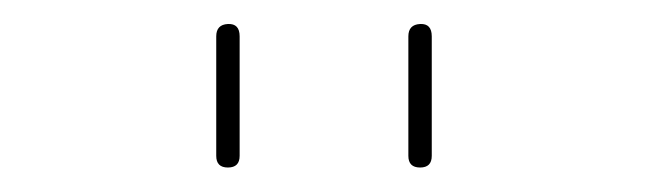

<svg xmlns="http://www.w3.org/2000/svg" viewBox="-20 -750 540 160"><path d="M320.3 -620.1V-719.7Q320.3 -729.5 330.1 -730Q339.8 -730.5 339.8 -719.7V-620.1Q339.8 -610.4 330.1 -610.4Q320.3 -610.4 320.3 -620.1ZM160.2 -620.1V-719.7Q160.2 -729.5 169.9 -730Q179.7 -730.5 179.7 -719.7V-620.1Q179.7 -610.4 169.9 -610.4Q160.2 -610.4 160.2 -620.1Z"/></svg>

Font: Rounded Mgen+ 1mn thin
Style: Regular
Weight: 100
Designer: [Source Han Sans]
Ryoko NISHIZUKA  (kana & ideographs); Paul D. Hunt (Latin, Greek & Cyrillic); Wenlong ZHANG  (bopomofo
Version: Version 1.059.20150602